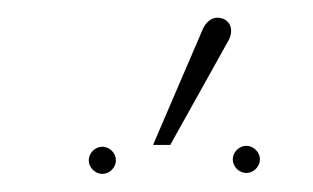

<svg xmlns="http://www.w3.org/2000/svg" viewBox="-20 -891 346 212"><path d="M252 -700C260 -700 267 -707 267 -715C267 -723 260 -730 252 -730C244 -730 237 -723 237 -715C237 -707 244 -700 252 -700ZM93 -699C101 -699 108 -706 108 -714C108 -722 101 -729 93 -729C85 -729 78 -722 78 -714C78 -706 85 -699 93 -699ZM168 -731 231 -844C238 -855 236 -866 227 -870C215 -875 207 -866 204 -859L149 -731Z"/></svg>

Font: Advent Pro
Style: Thin
Weight: 100
Designer: Andreas Kalpakidis
Foundry: Andreas Kalpakidis
Version: Version 2.002 2007